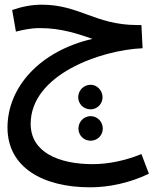

<svg xmlns="http://www.w3.org/2000/svg" viewBox="-20 -529 693 820"><path d="M365 271C444 271 532 253 616 213L584 129C515 157 443 172 376 172C232 172 111 122 111 0C111 -210 409 -315 589 -323L584 -422H565C386 -423 319 -509 158 -509C113 -509 67 -499 32 -486L48 -394C77 -401 109 -409 151 -409C243 -409 313 -384 375 -363C153 -312 12 -159 12 16C12 185 162 271 365 271ZM367 -62C395 -62 418 -85 418 -114C418 -142 395 -167 367 -167C337 -167 314 -142 314 -114C314 -85 337 -62 367 -62ZM367 72C396 72 419 49 419 20C419 -9 396 -33 367 -33C338 -33 315 -9 315 20C315 49 338 72 367 72Z"/></svg>

Font: Noto Sans Arabic UI Md
Style: Regular
Weight: 500
Designer: Monotype Design Team, Nadine Chahine and Nizar Qandah
Foundry: Monotype Imaging Inc.
Version: Version 2.010